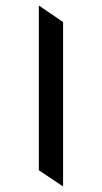

<svg xmlns="http://www.w3.org/2000/svg" viewBox="-20 -681 370 697"><path d="M209 -601V-4L121 -63V-661Z"/></svg>

Font: Halant Medium
Style: Regular
Weight: 500
Designer: Hitesh Malaviya (Devanagari), Satya Rajpurohit (Latin)
Foundry: Indian Type Foundry
Version: Version 1.101;PS 1.0;hotconv 1.0.78;makeotf.lib2.5.61930; tt